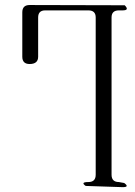

<svg xmlns="http://www.w3.org/2000/svg" viewBox="-20 -774 540 769"><path d="M323.2 -29.3Q300.8 -44.9 334 -44.9Q363.3 -44.9 363.3 -74.2V-704.1Q363.3 -732.4 334 -732.4H161.1Q132.8 -732.4 132.8 -704.1V-546.9Q132.8 -517.6 98.6 -517.6Q69.3 -517.6 69.3 -546.9V-724.6Q69.3 -753.9 98.6 -753.9L479.5 -752.9Q500 -732.4 470.7 -732.4H456.1Q426.8 -732.4 426.8 -704.1V-74.2Q426.8 -44.9 456.1 -44.9L477.5 -41Q500 -24.4 471.7 -24.4Z"/></svg>

Font: B2 Hana
Style: Regular
Weight: 500
Version: 2020-08-05; (max)